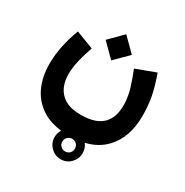

<svg xmlns="http://www.w3.org/2000/svg" viewBox="-185 -609 1071 1114"><g transform="rotate(30 350.5 -51.5)"><path d="M348.1 76.2C302.2 76.2 266.1 68.4 239.7 52.7C187 21.5 167 -33.2 167 -95.7C167 -152.8 185.5 -220.2 209.5 -289.1L90.8 -334.5C59.1 -252 41.5 -168 41.5 -90.3C41.5 26.4 84 122.6 175.3 175.8C208.5 195.3 248 207.5 294.4 212.9C284.7 228 279.8 244.6 279.8 263.7C279.8 289.6 289.1 311.5 307.6 330.1C326.2 348.6 348.1 357.9 374 357.9C399.9 357.9 422.4 348.6 440.4 330.1C458.5 311.5 467.8 289.6 467.8 263.7C467.8 241.2 460.9 221.7 447.8 205.1C502 192.4 546.4 168 581.1 131.3C634.3 75.2 660.6 -1.5 660.6 -98.6C660.6 -141.1 656.7 -183.1 649.4 -224.1C641.6 -265.1 628.4 -310.1 610.4 -359.4L480 -310.5C494.1 -276.4 506.8 -240.7 518.1 -203.6C529.3 -166 534.7 -129.9 534.7 -95.2C534.7 1.5 490.7 76.2 348.1 76.2ZM254.4 -373 341.8 -285.6 429.7 -373 341.8 -460.9ZM331.5 263.7C331.5 240.2 350.6 221.2 374 221.2C397.5 221.2 416 239.7 416 263.7C416 287.6 397.9 305.7 374 305.7C350.1 305.7 331.5 287.1 331.5 263.7Z"/></g></svg>

Font: Vazirmatn ExtraBold
Style: Regular
Weight: 800
Designer: Saber Rastikerdar
Foundry: Saber Rastikerdar
Version: Version 33.003